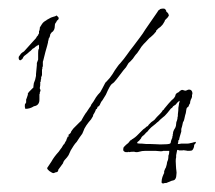

<svg xmlns="http://www.w3.org/2000/svg" viewBox="-20 -424 502 448"><path d="M39 -170Q39 -172 38 -174V-179Q38 -181 39 -182Q40 -183 40 -183Q40 -184 41 -185V-191Q41 -193 42 -194Q42 -195 42.5 -195.5Q43 -196 43 -197L45 -203V-206Q47 -208 47 -209L58 -220V-223L59 -230L62 -238L64 -247V-251L66 -272V-277L69 -285V-300Q69 -307 70 -309Q71 -310 71 -310.5Q71 -311 71 -311V-318Q70 -318 70 -320L68 -318L65 -317H66Q65 -316 63 -315Q61 -314 62 -314L58 -311H57L51 -305Q49 -304 45 -300L36 -293L34 -290L33 -288Q33 -287 32 -286.5Q31 -286 29 -284Q26 -282 24 -286Q23 -289 24 -292L27 -296Q29 -300 36 -304L45 -314Q47 -316 49.5 -319Q52 -322 54 -324L64 -335Q65 -338 69 -342Q69 -344 71 -346V-351L72 -353Q73 -356 73 -360Q74 -362 75.5 -364Q77 -366 78 -368Q80 -371 82.5 -373Q85 -375 89 -377H88L99 -383L105 -385Q106 -385 108.5 -386Q111 -387 112 -388L116 -384L117 -382Q117 -378 113 -376L111 -372Q108 -369 108 -365Q108 -358 106 -355L107 -356Q104 -350 101 -349L98 -345Q97 -344 97 -342Q97 -340 95 -336Q95 -335 94.5 -335Q94 -335 94 -335L93 -330Q92 -328 92 -325L90 -317L86 -303L81 -283L80 -280V-269Q78 -267 79 -267Q79 -262 78 -262V-254Q78 -253 78 -250Q78 -247 76 -244V-240Q75 -239 75 -234Q73 -231 74 -230Q74 -223 73 -220V-217Q76 -213 73 -209V-207Q73 -205 72 -204V-192Q72 -187 71 -185Q69 -179 63 -177L59 -176Q50 -170 39 -170ZM104 -20Q101 -21 99 -22.5Q97 -24 95 -25Q90 -29 90 -32L100 -47Q106 -58 117 -70L122 -77Q124 -79 126 -83Q128 -87 130 -88Q131 -90 132 -92Q133 -94 135 -97Q135 -100 137 -102Q137 -106 141 -106Q141 -107 140 -108Q138 -109 139 -109Q140 -109 144 -113L145 -114Q145 -116 148 -120Q150 -123 151.5 -124.5Q153 -126 156 -129L165 -138Q171 -143 171 -145Q176 -154 180 -160Q182 -162 184 -165.5Q186 -169 189 -173Q192 -176 193 -180L198 -187L204 -197Q206 -200 208.5 -203Q211 -206 214 -209Q215 -211 219 -218Q223 -225 225.5 -230.5Q228 -236 226 -231L236 -242Q240 -247 242.5 -251Q245 -255 248 -260Q251 -264 254 -268.5Q257 -273 261 -277Q269 -286 276 -296Q283 -306 291 -316Q299 -327 306 -336Q313 -345 319 -355L348 -397Q348 -398 350 -400Q352 -401 354 -403Q362 -405 365 -403Q366 -402 367 -400.5Q368 -399 368 -397Q372 -394 373 -391.5Q374 -389 374 -388Q374 -387 373 -386Q372 -385 371 -383L365 -377Q365 -375 361 -369Q360 -367 358 -365Q356 -363 354 -361Q348 -357 346 -354Q344 -353 344 -350L342 -348Q339 -344 336 -341.5Q333 -339 331 -337Q329 -336 326 -332.5Q323 -329 320 -326Q318 -324 315.5 -321.5Q313 -319 310 -315Q308 -312 305.5 -308Q303 -304 300 -300Q297 -297 294.5 -293.5Q292 -290 290 -287Q284 -280 280 -277L274 -267L268 -260Q264 -255 260 -249.5Q256 -244 252 -239Q246 -231 241.5 -228.5Q237 -226 227 -203Q223 -197 219 -190Q216 -187 214 -182Q212 -176 208 -175L206 -170Q203 -169 203 -166L200 -160Q199 -159 198 -157Q197 -155 197 -153Q195 -149 192.5 -145.5Q190 -142 187 -139Q184 -135 181.5 -131.5Q179 -128 177 -124L175 -119L172 -112Q169 -108 165.5 -103Q162 -98 159 -93Q155 -89 151.5 -83.5Q148 -78 145 -73L140 -62Q138 -59 136.5 -57Q135 -55 133 -53Q128 -48 127 -43L116 -28Q116 -22 110 -22Q106 -20 104 -20ZM361 4Q358 4 358 3Q357 3 357 1Q357 -2 357.5 -5Q358 -8 359 -11Q360 -13 361 -16Q362 -19 363 -20V-24Q363 -25 363.5 -25.5Q364 -26 364 -27Q366 -32 367 -33L369 -40L370 -46L372 -51Q373 -55 373 -61Q375 -65 375 -72H361Q359 -71 355 -71L343 -72H319Q315 -72 311.5 -71.5Q308 -71 305 -70Q302 -69 299 -69Q295 -69 293 -70Q285 -70 281 -69Q279 -71 279 -69H274Q271 -69 268 -72Q267 -75 268 -79Q268 -80 270 -82L274 -86Q276 -88 277 -88.5Q278 -89 279 -90Q281 -92 281.5 -93Q282 -94 283 -95L284 -96Q284 -97 286 -97L288 -99L290 -100Q296 -104 299 -107L313 -121Q315 -123 317.5 -124.5Q320 -126 321 -128Q325 -129 327 -133Q329 -135 330.5 -136.5Q332 -138 333 -139Q335 -140 336.5 -141.5Q338 -143 340 -144L346 -151L353 -158Q358 -163 360 -167L362 -168Q362 -169 362.5 -169Q363 -169 363 -170L373 -182Q376 -185 378.5 -188Q381 -191 384 -193Q387 -196 389 -200Q389 -204 393 -207L397 -209L400 -212Q404 -215 406.5 -214Q409 -213 410 -213Q412 -212 413 -212.5Q414 -213 415 -213Q419 -215 421 -215Q428 -215 429 -207Q429 -203 428 -203V-198L427 -195L425 -191L424 -187Q423 -186 423.5 -185Q424 -184 424 -184Q423 -183 422.5 -181.5Q422 -180 421 -179Q421 -176 418.5 -174.5Q416 -173 415 -170V-169Q415 -168 414.5 -166.5Q414 -165 414 -163Q414 -161 412 -155Q411 -151 410 -146Q409 -141 407 -139Q407 -138 405 -130L403 -123V-117L400 -107Q399 -103 398.5 -101.5Q398 -100 398 -98L396 -96V-92Q395 -91 395 -88Q400 -88 403 -89H418Q421 -89 424 -90L429 -91Q431 -92 432.5 -92Q434 -92 435 -93Q437 -93 437 -92Q437 -90 435 -88L433 -86V-84Q433 -81 431 -77Q431 -76 428 -73Q426 -72 418 -72Q417 -72 415.5 -72.5Q414 -73 412 -73Q408 -74 405 -73H398Q393 -76 393 -72L391 -62V-57Q390 -54 390 -48Q390 -42 390.5 -37.5Q391 -33 391 -30Q391 -29 391.5 -26.5Q392 -24 392 -21Q392 -18 391.5 -15.5Q391 -13 391 -11Q390 -7 388 -5Q386 -3 380 -2L368 3H364Q363 4 362 4Q361 4 361 4ZM354 -87Q364 -87 369.5 -87.5Q375 -88 377 -89Q379 -91 379 -95Q380 -97 380.5 -99Q381 -101 382 -102V-104Q382 -106 383 -107V-110Q384 -112 384 -116L386 -121L389 -126Q391 -130 391 -135Q391 -139 393 -143L394 -147Q394 -151 395 -153V-157L396 -166Q396 -174 397 -177L398 -184Q400 -187 398 -189Q397 -188 396.5 -187Q396 -186 394 -185L390 -180L384 -176Q382 -172 379 -171L371 -161Q369 -159 366.5 -156Q364 -153 361 -151L354 -145L349 -140Q347 -139 343 -135Q341 -133 338 -131Q335 -129 333 -127Q331 -125 328.5 -122.5Q326 -120 325 -118Q321 -115 316 -109Q310 -105 309 -101L304 -95Q300 -93 300 -90Q302 -89 306 -89H310L321 -88H330Q338 -88 343.5 -87.5Q349 -87 354 -87Z"/></svg>

Font: Estonia
Style: Regular
Weight: 400
Designer: Robert E. Leuschke
Foundry: Robert E. Leuschke
Version: Version 1.014; ttfautohint (v1.8.3)